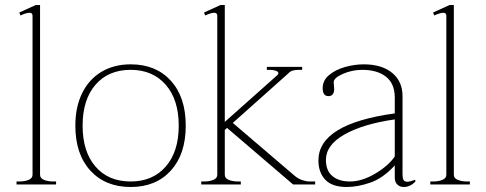

<svg xmlns="http://www.w3.org/2000/svg" viewBox="-20 -737 1942 767"><path d="M46 -12H57Q79 -12 94.5 -18.5Q110 -25 110 -39V-674Q110 -686 98 -686Q91 -686 80 -682.5Q69 -679 62 -675L57 -687L123 -717H140V-39Q140 -25 155.5 -18.5Q171 -12 193 -12H204V0H46Z M281 -235Q281 -310 308.5 -365.5Q336 -421 386 -450.5Q436 -480 502 -480Q603 -480 662.5 -414.5Q722 -349 722 -235Q722 -121 662.5 -55.5Q603 10 502 10Q401 10 341 -55.5Q281 -121 281 -235ZM694 -235Q694 -339 642 -398.5Q590 -458 502 -458Q413 -458 361.5 -398.5Q310 -339 310 -235Q310 -131 361.5 -71.5Q413 -12 502 -12Q590 -12 642 -71.5Q694 -131 694 -235Z M1239 -12V0H1151L887 -226L878 -218V-39Q878 -25 893.5 -18.5Q909 -12 931 -12H942V0H784V-12H795Q817 -12 832.5 -18.5Q848 -25 848 -39V-674Q848 -686 836 -686Q829 -686 818 -682.5Q807 -679 800 -675L795 -687L861 -717H878V-250L1087 -436Q1092 -440 1092 -445Q1092 -451 1081.5 -454.5Q1071 -458 1057 -458H1046V-470H1187V-458H1176Q1161 -458 1150.5 -455.5Q1140 -453 1132 -444L910 -246L1158 -34Q1171 -23 1187.5 -17.5Q1204 -12 1215 -12Z M1252 -96Q1252 -242 1557 -284V-347Q1557 -403 1522 -430.5Q1487 -458 1427 -458Q1387 -458 1350 -442Q1313 -426 1313 -408Q1313 -403 1314 -395.5Q1315 -388 1315 -382Q1315 -353 1292 -353Q1269 -353 1269 -385Q1269 -416 1295 -437.5Q1321 -459 1359 -469.5Q1397 -480 1433 -480Q1505 -480 1546.5 -446Q1588 -412 1588 -353V-40Q1588 -25 1592 -18Q1596 -11 1607 -11Q1617 -11 1639 -19V-11Q1618 10 1593 10Q1577 10 1567 0Q1557 -10 1557 -28V-76Q1510 -25 1459.5 -7.5Q1409 10 1365 10Q1307 10 1279.5 -19Q1252 -48 1252 -96ZM1557 -112V-260Q1431 -242 1356.5 -200Q1282 -158 1282 -98Q1282 -55 1308 -33.5Q1334 -12 1378 -12Q1426 -12 1479 -43.5Q1532 -75 1557 -112Z M1699 -12H1710Q1732 -12 1747.5 -18.5Q1763 -25 1763 -39V-674Q1763 -686 1751 -686Q1744 -686 1733 -682.5Q1722 -679 1715 -675L1710 -687L1776 -717H1793V-39Q1793 -25 1808.5 -18.5Q1824 -12 1846 -12H1857V0H1699Z"/></svg>

Font: Taviraj Thin
Style: Regular
Weight: 250
Designer: Katatrad Team
Foundry: CadsonDemak
Version: Version 1.001